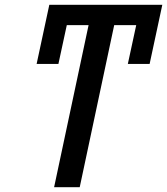

<svg xmlns="http://www.w3.org/2000/svg" viewBox="-20 -782 698 802"><path d="M206 0H313L457 -677H549L514 -515H605L658 -762H186L133 -515H224L259 -677H350Z"/></svg>

Font: Noto Sans Medium
Style: Italic
Weight: 500
Italic angle: -12°
Designer: Monotype Design Team
Foundry: Monotype Imaging Inc.
Version: Version 2.013